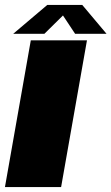

<svg xmlns="http://www.w3.org/2000/svg" viewBox="-37 -756 450 776"><path d="M-17 0H210L314.5 -593H87.5ZM16.5 -619.5H142.5L217.5 -693.5L266.5 -619.5H393.5L295.5 -736H154Z"/></svg>

Font: Anybody UltraCondensed Thin Black
Style: Italic
Weight: 900
Italic angle: -10°
Version: Version 1.111